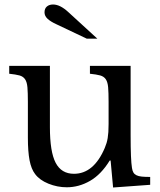

<svg xmlns="http://www.w3.org/2000/svg" viewBox="-20 -823 710 854"><path d="M463 -370Q463 -411 461 -434.5Q459 -458 450.5 -470.5Q442 -483 425.5 -487.5Q409 -492 380 -495V-530H561V-223Q561 -166 562.5 -130Q564 -94 567 -76Q569 -63 573.5 -55.5Q578 -48 587 -43.5Q596 -39 610.5 -37.5Q625 -36 648 -36V-1L483 11L472 -109H468Q430 -47 380.5 -18.5Q331 10 277 10Q235 10 195.5 -6Q156 -22 136 -49Q119 -71 111.5 -110Q104 -149 104 -211V-370Q104 -411 102 -434.5Q100 -458 91.5 -470.5Q83 -483 66.5 -487.5Q50 -492 21 -495V-530H202V-257Q202 -148 227.5 -99Q253 -50 309 -50Q397 -50 446 -165Q451 -177 454 -187Q457 -197 459 -209Q461 -221 462 -236Q463 -251 463 -272ZM366 -651 229 -716Q205 -727 191.5 -739.5Q178 -752 178 -768Q178 -785 188.5 -794Q199 -803 216 -803Q247 -803 283 -770L413 -651Z"/></svg>

Font: Libre Baskerville
Style: Regular
Weight: 400
Designer: Pablo Impallari, Rodrigo Fuenzalida
Foundry: Pablo Impallari, Rodrigo Fuenzalida
Version: Version 1.000; ttfautohint (v0.93) -l 8 -r 50 -G 200 -x 14 -